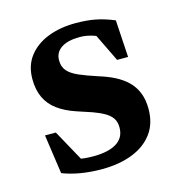

<svg xmlns="http://www.w3.org/2000/svg" viewBox="-78 -526 568 608"><g transform="rotate(-15 206.0 -222.0)"><path d="M221.5 -456.5Q258.5 -456.5 287 -451Q315.5 -445.5 348 -432L355.5 -310H319.5L261 -430.5L306 -385.5Q284.5 -398 264.2 -404.2Q244 -410.5 224 -410.5Q184 -410.5 162.8 -396.2Q141.5 -382 141.5 -356Q141.5 -335 153 -321.5Q164.5 -308 188.5 -297.5Q212.5 -287 249.5 -275Q277.5 -266.5 300.5 -254.8Q323.5 -243 340.2 -226.8Q357 -210.5 366.2 -187.8Q375.5 -165 375.5 -134.5Q375.5 -86.5 351.2 -54Q327 -21.5 284 -4.8Q241 12 183.5 12Q147.5 12 114.8 6.5Q82 1 55.5 -9.5L37 -138H72.5L143.5 -9L76 -52Q94 -45 109.8 -41Q125.5 -37 140 -35.8Q154.5 -34.5 168.5 -34.5Q217.5 -34.5 244.5 -51.2Q271.5 -68 271.5 -101.5Q271.5 -120 263.2 -132Q255 -144 239.2 -153Q223.5 -162 201.8 -169.8Q180 -177.5 153 -186Q117 -198 93 -215.8Q69 -233.5 56.8 -259.2Q44.5 -285 44.5 -320.5Q44.5 -364.5 67.8 -394.8Q91 -425 131.2 -440.8Q171.5 -456.5 221.5 -456.5Z"/></g></svg>

Font: Newsreader 16pt 16pt SemiBold
Style: Regular
Weight: 600
Version: Version 1.003